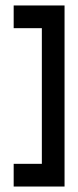

<svg xmlns="http://www.w3.org/2000/svg" viewBox="-20 -647 287 702"><path d="M216 -627H30V-544H133V-48H30V35H216Z"/></svg>

Font: Kunika
Style: Regular
Weight: 400
Designer: Leo Kuroshita
Foundry: kurogedelic
Version: Version 1.000;PS 001.000;hotconv 1.0.88;makeotf.lib2.5.64775